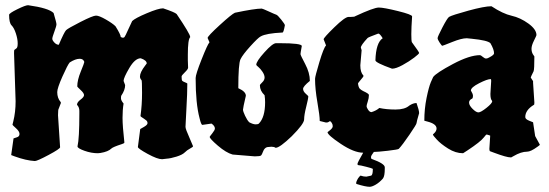

<svg xmlns="http://www.w3.org/2000/svg" viewBox="-20 -572 2110 738"><path d="M702 -340 703 -312Q703 -306 690.5 -294Q678 -282 678 -278Q678 -264 680.5 -261.5Q683 -259 688 -257Q700 -252 700 -251Q700 -214 696.5 -153.5Q693 -93 693 -84.5Q693 -76 708 -43L722 -10Q722 -7 710.5 -1Q699 5 690 14Q681 23 658.5 30Q636 37 620 38L603 40Q585 40 547.5 19.5Q510 -1 510 -7L519 -76L533 -84Q547 -92 547 -98.5Q547 -105 542.5 -109Q538 -113 533 -116Q520 -124 520 -126Q526 -168 526 -215Q526 -262 524 -264Q518 -270 518 -278Q518 -294 538 -320L544 -328Q544 -340 521 -348Q499 -348 477 -310.5Q455 -273 455 -261L461 -245Q461 -226 446 -204Q445 -202 445 -194Q445 -186 455 -174Q451 -150 451 -119Q451 -88 458 -25V-24Q458 -21 448 -18Q414 -7 408 -1Q396 11 366 16L356 17Q331 17 304.5 7.5Q278 -2 278 -9V-10Q285 -40 285 -135V-146Q285 -160 276 -169Q276 -179 289.5 -189Q303 -199 303 -206.5Q303 -214 290 -226Q277 -238 277 -240Q277 -264 290.5 -297Q304 -330 304 -333.5Q304 -337 299.5 -341.5Q295 -346 286 -346Q270 -346 248 -332Q240 -323 220 -278Q200 -233 200 -218Q200 -195 213 -180Q214 -179 214 -176L206 -155Q203 -152 203 -129L211 -6Q211 0 167 23.5Q123 47 114 47Q80 45 36 29L23 24L32 -40L44 -44Q55 -47 55 -57Q55 -67 41.5 -79Q28 -91 28 -93L31 -105Q40 -141 40 -183L34 -367Q34 -379 35 -380Q41 -384 43 -386Q48 -389 48 -405.5Q48 -422 41 -443.5Q34 -465 24.5 -474.5Q15 -484 15 -515Q15 -521 46.5 -536.5Q78 -552 88 -552Q167 -541 186 -522Q197 -485 197 -478.5Q197 -472 189 -450.5Q181 -429 181 -423Q181 -417 189 -408.5Q197 -400 206 -400Q227 -449 234 -456Q241 -463 289 -487.5Q337 -512 349 -512Q361 -512 387 -497Q413 -482 424 -471Q444 -439 444 -430Q449 -427 452.5 -427Q456 -427 458.5 -429.5Q461 -432 474 -461Q487 -490 488 -491Q499 -502 544 -521Q589 -540 607 -540Q652 -525 659 -518Q711 -441 711 -430V-429Q702 -421 702 -362Z M785 -410 778 -426Q778 -433 824.5 -475.5Q871 -518 883 -523Q959 -539 986 -539Q989 -539 1013 -528Q1037 -517 1042 -515.5Q1047 -514 1061 -496.5Q1075 -479 1075 -475Q1070 -447 1066 -447Q1003 -444 982 -432Q972 -427 942.5 -394.5Q913 -362 904.5 -344.5Q896 -327 896 -233Q925 -220 925 -204Q914 -157 914 -150.5Q914 -144 922 -127Q930 -110 938 -102Q953 -94 962.5 -94Q972 -94 975 -97Q999 -121 999 -179Q999 -192 997 -206Q979 -223 979 -244Q979 -247 988 -255.5Q997 -264 997 -274Q997 -284 989 -296Q981 -308 973 -314.5Q965 -321 965 -323Q965 -336 996.5 -371Q1028 -406 1041 -406H1055Q1140 -406 1140 -395Q1135 -368 1135 -364Q1135 -360 1153 -326Q1171 -292 1171 -261Q1145 -240 1145 -230.5Q1145 -221 1155 -212Q1165 -203 1165 -202Q1165 -193 1157 -161.5Q1149 -130 1149 -113Q1149 -96 1101 -48Q1055 -4 1040 -4H1039Q1034 -8 1023 -8L1012 -7Q997 -7 990 13Q987 22 983.5 25.5Q980 29 959 29L874 22Q849 15 817.5 -12Q786 -39 786 -46Q786 -47 796 -59.5Q806 -72 806 -78Q806 -88 793 -97L758 -92Q753 -92 747 -118Q732 -174 732 -272Q732 -286 755 -344Q778 -402 785 -409Z M1370 -379 1365 -321Q1365 -294 1376 -283Q1377 -282 1377 -279.5Q1377 -277 1366.5 -265Q1356 -253 1356 -251Q1358 -236 1363 -231Q1368 -226 1376 -222Q1398 -212 1398 -207Q1398 -195 1393.5 -181.5Q1389 -168 1389 -163.5Q1389 -159 1395 -150Q1401 -141 1408 -141Q1427 -147 1438 -157Q1465 -151 1500.5 -151Q1536 -151 1553 -166Q1568 -176 1581 -176Q1591 -148 1591 -137Q1581 -103 1581 -98.5Q1581 -94 1554 -54.5Q1527 -15 1513 0Q1510 3 1470.5 7.5Q1431 12 1417 12Q1406 26 1406 32Q1406 38 1409 39Q1459 57 1459 71V76Q1459 105 1452 114Q1439 129 1424.5 137.5Q1410 146 1401 146Q1385 146 1350 135Q1349 134 1349 131Q1349 128 1352.5 120.5Q1356 113 1360.5 108Q1365 103 1366 103Q1377 107 1388 107L1407 103Q1413 99 1413 80V77Q1411 75 1387.5 69Q1364 63 1359 63Q1354 63 1354 58Q1354 53 1376 15Q1341 15 1290 -19Q1239 -53 1239 -64L1249 -72Q1259 -80 1259 -87Q1259 -94 1255 -100Q1251 -106 1248.5 -106Q1246 -106 1243.5 -103.5Q1241 -101 1233 -101L1209 -107Q1209 -127 1200 -178.5Q1191 -230 1191 -269Q1191 -278 1207.5 -333Q1224 -388 1233 -397V-398L1224 -421Q1224 -427 1265 -467Q1306 -507 1320 -507H1329Q1343 -507 1346 -510Q1417 -543 1436 -543Q1455 -543 1509.5 -529.5Q1564 -516 1564 -509Q1561 -465 1561 -440.5Q1561 -416 1563 -410Q1591 -372 1591 -368.5Q1591 -365 1572 -350.5Q1553 -336 1527.5 -322Q1502 -308 1487 -308Q1423 -331 1423 -340Q1425 -408 1451 -425Q1440 -443 1434 -443Q1396 -429 1393 -426Q1367 -398 1367 -389Z M1865 -211 1868 -261Q1868 -268 1866 -268Q1853 -268 1821.5 -252Q1790 -236 1790 -224Q1798 -211 1798 -203.5Q1798 -196 1795 -193Q1783 -188 1783 -177.5Q1783 -167 1796.5 -153.5Q1810 -140 1819 -140Q1828 -140 1850 -157.5Q1872 -175 1872 -183L1871 -185Q1865 -191 1865 -211ZM2029 -254 2034 -178Q2034 -169 2032 -169Q1999 -149 1999 -122Q1999 -114 2014 -108L2029 -102L2037 -49L2055 -16Q2055 -14 2046 -8Q2020 11 2006 11Q1983 11 1954 28L1945 33H1943Q1927 33 1879 15L1863 9Q1861 7 1861 0L1864 -47V-51L1851 -55Q1848 -55 1840 -44Q1827 -27 1777 6L1760 17Q1731 17 1702.5 -1Q1674 -19 1659 -35.5Q1644 -52 1644 -54Q1644 -56 1648 -59Q1658 -68 1658 -78Q1658 -96 1622 -105L1611 -108Q1611 -153 1619.5 -195Q1628 -237 1636 -256L1645 -276Q1657 -292 1721 -326Q1785 -360 1825 -360Q1828 -360 1835.5 -353.5Q1843 -347 1848.5 -347Q1854 -347 1862 -352Q1879 -361 1879 -367Q1879 -382 1865 -406Q1854 -417 1794 -423L1774 -425Q1754 -425 1718 -410.5Q1682 -396 1680 -396Q1678 -396 1670 -408Q1662 -420 1662 -425.5Q1662 -431 1680.5 -466.5Q1699 -502 1706 -507Q1718 -514 1780 -531Q1842 -548 1869 -548Q1913 -519 1946.5 -511.5Q1980 -504 2011 -481.5Q2042 -459 2042 -437Q2042 -435 2032.5 -416Q2023 -397 2023 -385Q2023 -373 2028 -364L2034 -355Q2034 -305 2031 -298Q2020 -276 2020 -274L2029 -260Z"/></svg>

Font: Piedra
Style: Regular
Weight: 400
Designer: Angel Koziupa & Ale Paul
Foundry: Angel Koziupa and Alejandro Paul
Version: Version 1.000